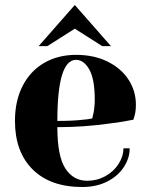

<svg xmlns="http://www.w3.org/2000/svg" viewBox="-20 -735 600 770"><path d="M40 -250Q40 -331 71 -391Q102 -451 157.5 -483Q213 -515 285 -515Q357 -515 411.5 -488Q466 -461 495.5 -415.5Q525 -370 525 -315Q525 -290 520 -272L515 -255Q472 -246 422 -240Q317 -225 210 -225Q210 -109 242 -59.5Q274 -10 330 -10Q369 -10 402.5 -28.5Q436 -47 455.5 -77.5Q475 -108 475 -140H500Q500 -100 476 -64Q452 -28 409 -6.5Q366 15 310 15Q182 15 111 -55.5Q40 -126 40 -250ZM314 -255Q331 -256 350 -260Q351 -265 355 -282Q360 -307 360 -335Q360 -418 338 -456.5Q316 -495 285 -495Q210 -495 210 -250Q274 -250 314 -255ZM135 -550 280 -715 425 -550H390L280 -620L170 -550Z"/></svg>

Font: Yeseva One
Style: Regular
Weight: 400
Designer: Jovanny Lemonad
Foundry: Jovanny Lemonad
Version: Version 2.000